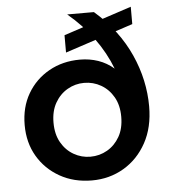

<svg xmlns="http://www.w3.org/2000/svg" viewBox="-52 -756 724 816"><g transform="rotate(-5 310.0 -348.5)"><path d="M308 12Q231 12 171 -22Q111 -56 77 -114Q43 -172 43 -247Q43 -323 76.5 -380.5Q110 -438 168.5 -471Q227 -504 301 -504Q342 -504 378.5 -491.5Q415 -479 445 -453Q432 -487 414 -520Q396 -553 373 -584.5Q350 -616 323 -644.5Q296 -673 264 -700H378Q429 -656 466.5 -606Q504 -556 528.5 -501.5Q553 -447 565 -391.5Q577 -336 577 -281Q577 -191 541 -125.5Q505 -60 444 -24Q383 12 308 12ZM310 -89Q349 -89 382 -108Q415 -127 435 -162Q455 -197 455 -247Q455 -296 435 -331Q415 -366 382 -385Q349 -404 310 -404Q272 -404 239 -385Q206 -366 186 -331Q166 -296 166 -247Q166 -197 186 -162Q206 -127 239 -108Q272 -89 310 -89ZM245 -539V-613L536 -709V-635Z"/></g></svg>

Font: DM Sans 28pt SemiBold
Style: Regular
Weight: 600
Version: Version 4.004;gftools[0.9.30]